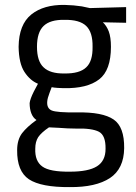

<svg xmlns="http://www.w3.org/2000/svg" viewBox="-20 -530 554 784"><path d="M243 -230Q185 -229 158 -255Q131 -280 131 -339Q131 -398 158 -424Q185 -450 243 -449Q305 -450 332 -424Q359 -398 358 -339Q359 -280 332 -255Q305 -229 243 -230ZM288 -5Q355 -7 384 8Q412 23 411 78Q411 127 376 149Q341 171 266 171Q183 172 153 150Q122 128 124 77Q124 49 136 30Q149 11 180 -10Q183 -10 221 -8Q258 -5 288 -5ZM265 234Q371 235 429 197Q486 159 487 75Q488 -12 444 -42Q399 -73 294 -71Q212 -70 191 -79Q170 -88 173 -117Q174 -129 182 -150Q190 -172 191 -174Q200 -172 216 -171Q231 -170 240 -170Q336 -168 385 -206Q433 -243 433 -339Q433 -378 424 -402Q415 -425 400 -439L495 -437V-501L347 -497Q345 -498 314 -504Q282 -509 243 -510Q158 -511 108 -471Q57 -430 56 -339Q57 -271 80 -236Q103 -201 135 -188Q133 -185 118 -156Q103 -126 101 -109Q101 -85 108 -67Q115 -49 129 -40Q90 -12 70 14Q50 41 50 83Q49 169 98 202Q148 235 265 234Z"/></svg>

Font: RazerF5
Style: Regular
Weight: 400
Foundry: Razer Inc.
Version: Version 2